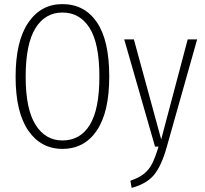

<svg xmlns="http://www.w3.org/2000/svg" viewBox="-20 -714 997 935"><path d="M512 -341Q512 -168 451.5 -78.5Q391 11 284 11Q179 11 117.5 -78.5Q56 -168 56 -340Q56 -513 117.5 -603.5Q179 -694 284 -694Q391 -694 451.5 -606Q512 -518 512 -341ZM105 -340Q105 -183 153 -106.5Q201 -30 284 -30Q371 -30 417.5 -106Q464 -182 464 -341Q464 -502 416.5 -577.5Q369 -653 284 -653Q200 -653 152.5 -576.5Q105 -500 105 -340ZM792 2Q767 92 731 136.5Q695 181 621 201L615 166Q657 152 681.5 132Q706 112 721 82.5Q736 53 752 0H735L585 -522H632L765 -35L894 -522H940Z"/></svg>

Font: Fira Sans Extra Condensed ExtraLight
Style: Regular
Weight: 275
Width: 1
Designer: Carrois Corporate & Edenspiekermann AG
Foundry: Carrois Corporate GbR & Edenspiekermann AG
Version: Version 4.203